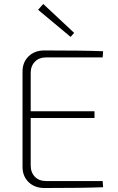

<svg xmlns="http://www.w3.org/2000/svg" viewBox="-20 -943 593 963"><path d="M334 -758 171 -894 197 -923 352 -778ZM495 -35 497 -4Q401 0 203 0Q154 0 123.5 -29.5Q93 -59 93 -106V-584Q93 -631 123.5 -660.5Q154 -690 203 -690Q401 -690 497 -686L495 -655H210Q176 -655 155 -633.5Q134 -612 134 -577V-385H454V-351H134V-113Q134 -78 155 -56.5Q176 -35 210 -35Z"/></svg>

Font: Exo 2.0 Extra Light
Style: Regular
Weight: 250
Designer: Natanael Gama
Version: Version 1.001;PS 001.001;hotconv 1.0.70;makeotf.lib2.5.58329